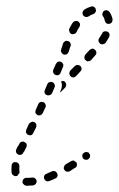

<svg xmlns="http://www.w3.org/2000/svg" viewBox="-20 -574 379 612"><path d="M86 17Q91 16 94 12Q97 8 97 3Q96 0 95 -2Q94 -4 92 -5Q90 -7 88 -8Q85 -8 83 -8Q75 -7 69 -7Q67 -7 65 -7Q63 -7 60 -7Q58 -6 56 -4Q54 -3 53 0Q52 2 52 4Q51 10 55 13Q58 17 63 18Q66 18 69 18Q77 18 86 17ZM163 -12Q165 -17 162 -21Q161 -24 160 -25Q158 -27 156 -28Q153 -29 151 -29Q148 -29 146 -28Q137 -24 128 -20Q126 -19 124 -18Q122 -16 121 -14Q120 -11 120 -9Q120 -6 121 -4Q123 1 127 3Q132 5 137 3Q146 0 156 -5Q161 -7 163 -12ZM27 -13Q25 -13 23 -15Q21 -16 19 -18Q18 -20 17 -23Q16 -33 17 -46Q17 -51 21 -55Q25 -58 30 -57Q33 -57 35 -56Q37 -55 39 -53Q40 -51 41 -49Q42 -46 42 -44Q41 -34 42 -27Q42 -26 42 -24Q42 -23 42 -22Q42 -21 41 -21Q37 -18 35 -13Q34 -13 33 -13Q33 -13 32 -13Q30 -12 27 -13ZM225 -46Q226 -51 224 -56Q222 -58 220 -59Q218 -61 216 -62Q213 -62 211 -62Q208 -61 206 -60Q198 -55 189 -50Q185 -47 184 -42Q182 -37 185 -33Q186 -31 188 -29Q190 -28 192 -27Q195 -26 197 -27Q200 -27 202 -28Q210 -33 219 -39Q224 -41 225 -46ZM267 -75Q268 -80 265 -84Q264 -86 262 -88Q260 -89 257 -89Q255 -90 252 -89Q250 -89 248 -87Q246 -86 244 -84Q243 -81 242 -79Q242 -77 243 -74Q243 -72 244 -70Q246 -68 248 -66Q250 -65 253 -65Q255 -64 257 -65Q260 -65 262 -67Q266 -70 267 -75ZM32 -98Q30 -94 31 -89Q33 -84 37 -82Q42 -79 47 -81Q52 -82 54 -87Q55 -90 57 -91Q59 -95 64 -105Q66 -109 65 -114Q63 -119 58 -121Q54 -124 49 -122Q44 -121 42 -116Q37 -107 35 -105Q34 -102 32 -98ZM63 -156Q62 -153 63 -151Q64 -149 66 -147Q67 -145 70 -144Q74 -142 79 -143Q84 -145 86 -150L95 -168Q96 -170 96 -173Q96 -175 96 -177Q95 -180 93 -182Q91 -183 89 -185Q84 -187 80 -185Q75 -183 72 -179L64 -161Q63 -158 63 -156ZM93 -219Q92 -217 93 -214Q94 -212 96 -210Q98 -208 100 -207Q105 -205 109 -207Q114 -209 116 -213L125 -232Q126 -234 126 -236Q126 -239 125 -241Q124 -243 123 -245Q121 -247 119 -248Q114 -250 109 -249Q104 -247 102 -242L94 -224Q93 -222 93 -219ZM122 -278Q124 -273 129 -271Q131 -270 134 -270Q136 -270 139 -271Q141 -272 143 -273Q145 -275 146 -277L154 -296Q156 -300 154 -305Q152 -310 147 -312Q145 -313 143 -313Q140 -313 138 -312Q135 -312 134 -310Q132 -308 131 -306L123 -287Q121 -283 122 -278ZM179 -316Q182 -316 184 -315Q186 -315 187 -313Q191 -309 191 -304Q191 -299 188 -295L174 -281Q173 -280 172 -280Q172 -279 171 -279L174 -287Q177 -293 177 -299Q178 -307 175 -313Q175 -314 175 -314Q175 -314 176 -315Q177 -315 179 -316ZM240 -355Q240 -360 236 -364Q232 -367 227 -367Q222 -367 218 -363L204 -349Q201 -345 201 -340Q201 -335 205 -331Q209 -327 214 -327Q219 -328 222 -331L236 -346Q240 -350 240 -355ZM150 -342Q152 -337 157 -335Q160 -334 162 -334Q164 -334 167 -335Q169 -336 171 -338Q173 -340 173 -342L181 -361Q183 -366 181 -370Q179 -375 174 -377Q172 -378 169 -378Q167 -378 165 -377Q162 -376 161 -374Q159 -372 158 -370L150 -352Q148 -347 150 -342ZM287 -407Q287 -412 283 -415Q279 -419 274 -419Q269 -418 265 -414Q259 -407 252 -400Q249 -396 249 -391Q249 -385 253 -382Q255 -380 257 -379Q260 -378 262 -379Q265 -379 267 -380Q269 -381 271 -383Q278 -391 284 -398Q288 -402 287 -407ZM176 -420 175 -416Q174 -414 174 -411Q175 -409 176 -407Q177 -404 179 -403Q181 -401 183 -400Q188 -399 193 -401Q197 -404 199 -409L200 -412Q202 -420 205 -427Q207 -432 204 -437Q202 -442 197 -443Q192 -445 188 -443Q183 -440 181 -436Q179 -428 176 -420ZM329 -466Q327 -471 323 -473Q318 -475 313 -474Q308 -473 306 -468Q302 -461 296 -452Q293 -448 294 -443Q295 -438 299 -435Q303 -432 308 -433Q314 -434 317 -438Q323 -448 328 -456Q330 -461 329 -466ZM201 -474Q202 -469 207 -466Q209 -465 212 -465Q214 -465 216 -466Q219 -466 221 -468Q223 -470 224 -472Q228 -481 233 -488Q236 -493 235 -498Q233 -503 229 -506Q225 -508 220 -507Q215 -506 212 -502Q206 -493 201 -483Q199 -479 201 -474ZM321 -541Q326 -540 329 -536Q336 -526 339 -512Q339 -510 338 -508Q338 -505 337 -503Q335 -501 333 -500Q331 -498 328 -498Q323 -497 319 -500Q315 -503 314 -508Q313 -516 309 -521Q307 -523 307 -525Q306 -527 306 -529Q307 -532 308 -535Q308 -536 309 -537Q310 -538 311 -539Q315 -542 321 -541ZM245 -539Q244 -537 243 -534Q243 -532 243 -530Q244 -527 245 -525Q248 -521 253 -520Q258 -519 263 -522Q270 -527 277 -529Q279 -530 281 -531Q283 -533 284 -535Q286 -537 286 -540Q286 -542 285 -545Q284 -550 279 -552Q275 -555 270 -553Q259 -550 248 -543Q246 -541 245 -539Z"/></svg>

Font: FRB American Cursive Guidelines Dashed
Style: Italic
Weight: 400
Italic angle: -25°
Version: Version 2.0;Modular Font Editor K font №1